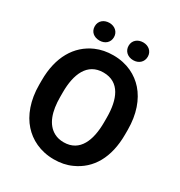

<svg xmlns="http://www.w3.org/2000/svg" viewBox="-204 -1020 1097 1170"><g transform="rotate(30 345.0 -435.0)"><path d="M647 -339V-371C647 -481 615 -568 563 -627C515 -681 443 -721 345 -721C300 -721 260 -713 223 -697C109 -647 42 -534 42 -371V-339C42 -230 75 -142 127 -84C175 -30 249 10 346 10C391 10 432 2 469 -15C582 -65 647 -175 647 -339ZM346 -110C321 -110 299 -115 280 -125C215 -159 190 -239 190 -339V-372C190 -498 231 -600 345 -600C460 -600 499 -498 499 -372V-339C499 -214 460 -110 346 -110ZM225 -756C263 -756 292 -780 292 -818C292 -855 263 -880 225 -880C187 -880 157 -856 157 -818C157 -779 186 -756 225 -756ZM463 -755C501 -755 530 -780 530 -818C530 -855 501 -880 463 -880C425 -880 395 -856 395 -818C395 -780 424 -755 463 -755Z"/></g></svg>

Font: Asimov
Style: Edge
Weight: 500
Designer: Google
Version: Version 2.000980: 2014